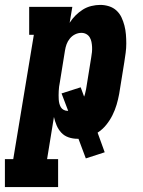

<svg xmlns="http://www.w3.org/2000/svg" viewBox="-65 -558 585 783"><path d="M-45 205V91H-11L73 -416H54V-530H230L219 -465Q229 -481 243 -495Q257 -509 273 -519Q289 -529 307.5 -533.5Q326 -538 344 -538Q362 -538 379.5 -532.5Q397 -527 410 -515Q423 -503 430.5 -487Q438 -471 442.5 -453.5Q447 -436 448.5 -417.5Q450 -399 450 -380.5Q450 -362 447.5 -343Q445 -324 442 -305L421 -175Q417 -153 410.5 -131Q404 -109 393.5 -88Q383 -67 368 -48.5Q353 -30 333 -17L362 63L285 88L255 8Q254 8 253 8Q252 8 251 8Q232 8 214.5 2Q197 -4 185 -17Q173 -30 166 -46.5Q159 -63 155 -81L127 91H172V205ZM210 -106Q211 -106 211.5 -106Q212 -106 213 -106L186 -177L264 -202L278 -164Q281 -171 282.5 -178.5Q284 -186 286 -194L307 -324Q309 -335 310 -345.5Q311 -356 310.5 -366.5Q310 -377 308 -387Q306 -397 301 -405.5Q296 -414 287 -419Q278 -424 267 -424Q254 -424 241.5 -418Q229 -412 220 -401Q211 -390 206.5 -377.5Q202 -365 200 -352L179 -222Q177 -213 176 -204.5Q175 -196 174.5 -187Q174 -178 174 -169.5Q174 -161 174.5 -152.5Q175 -144 177 -136Q179 -128 183 -121Q187 -114 194.5 -110Q202 -106 210 -106Z"/></svg>

Font: Iosevka Slab Heavy
Style: Italic
Weight: 900
Italic angle: -9°
Monospace: yes
Designer: Belleve Invis
Foundry: Belleve Invis
Version: Version 11.1.0; ttfautohint (v1.8.3)